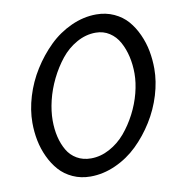

<svg xmlns="http://www.w3.org/2000/svg" viewBox="-81 -785 826 871"><g transform="rotate(-10 332.5 -350.0)"><path d="M48.8 -275.9Q48.8 -334.5 67.6 -396.7Q86.4 -459 121.1 -514.4Q155.8 -569.8 200.9 -614Q246.1 -658.2 303.2 -684.1Q360.4 -710 418.9 -710Q463.4 -710 500.5 -692.9Q537.6 -675.8 562.3 -647.5Q586.9 -619.1 604 -581.5Q621.1 -543.9 628.7 -503.7Q636.2 -463.4 636.2 -421.9Q636.2 -363.3 617.4 -301.3Q598.6 -239.3 564.2 -184.1Q529.8 -128.9 484.9 -85.2Q439.9 -41.5 382.8 -15.9Q325.7 9.8 267.1 9.8Q222.7 9.8 185.8 -7.1Q148.9 -23.9 124 -52Q99.1 -80.1 81.8 -117.2Q64.5 -154.3 56.6 -194.3Q48.8 -234.4 48.8 -275.9ZM543.9 -416Q543.9 -457 535.4 -494.1Q526.9 -531.2 510 -562Q493.2 -592.8 465.3 -610.8Q437.5 -628.9 401.9 -628.9Q356.4 -628.9 314.2 -605.2Q272 -581.5 241.5 -543.2Q210.9 -504.9 187.7 -457.8Q164.6 -410.6 152.8 -361.8Q141.1 -313 141.1 -270Q141.1 -229.5 149.4 -194.6Q157.7 -159.7 174.1 -131.6Q190.4 -103.5 218.5 -87.2Q246.6 -70.8 283.2 -70.8Q327.6 -70.8 369.1 -93.3Q410.6 -115.7 441.7 -152.3Q472.7 -189 496.1 -234.1Q519.5 -279.3 531.7 -326.7Q543.9 -374 543.9 -416Z"/></g></svg>

Font: Rawline Medium
Style: Italic
Weight: 500
Italic angle: -12°
Designer: Matt McInerney, Pablo Impallari, Rodrigo Fuenzalida
Foundry: Matt McInerney, Pablo Impallari, Rodrigo Fuenzalida
Version: Version 4.020;PS 004.020;hotconv 1.0.88;makeotf.lib2.5.64775